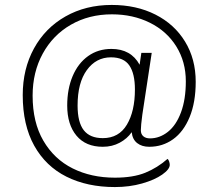

<svg xmlns="http://www.w3.org/2000/svg" viewBox="-20 -737 874 777"><path d="M556 -273Q550 -228 550 -210Q550 -194 560 -185.5Q570 -177 587 -177Q626 -177 659.5 -203.5Q693 -230 712.5 -282.5Q732 -335 732 -408Q732 -487 693.5 -549Q655 -611 586.5 -645Q518 -679 433 -679Q340 -679 267 -637Q194 -595 153 -520Q112 -445 112 -350Q112 -242 155.5 -167.5Q199 -93 274 -55.5Q349 -18 445 -18Q519 -18 568 -38Q617 -58 658 -94Q662 -91 664.5 -83.5Q667 -76 667 -70Q667 -52 636.5 -30.5Q606 -9 555 5.5Q504 20 445 20Q333 20 249 -22Q165 -64 118.5 -147.5Q72 -231 72 -352Q72 -458 117.5 -541Q163 -624 245 -670.5Q327 -717 432 -717Q532 -717 609 -678Q686 -639 729 -568.5Q772 -498 772 -406Q772 -323 747.5 -263.5Q723 -204 680.5 -173.5Q638 -143 584 -143Q554 -143 535 -158Q516 -173 513 -202Q495 -176 464.5 -159.5Q434 -143 396 -143Q327 -143 289.5 -188Q252 -233 252 -310Q252 -377 274 -429Q296 -481 336.5 -510Q377 -539 431 -539Q510 -539 545 -475L552 -523H594ZM526 -375Q526 -439 503.5 -472Q481 -505 429 -505Q369 -505 331.5 -453.5Q294 -402 294 -310Q294 -242 319 -210Q344 -178 396 -178Q461 -178 493.5 -232.5Q526 -287 526 -375Z"/></svg>

Font: Krub ExtraLight
Style: Regular
Weight: 275
Designer: Ekaluck Peanpanawate
Foundry: Cadson Demak Co.,Ltd.
Version: Version 1.000; ttfautohint (v1.6)